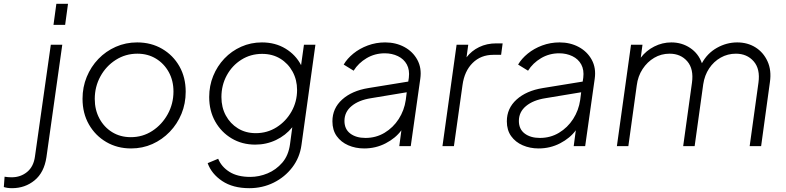

<svg xmlns="http://www.w3.org/2000/svg" viewBox="-143 -765 4113 1005"><path d="M137 -635 152 -745H213L198 -635ZM-80 220Q-105 220 -123 214L-119 160Q-101 163 -82 163Q-35 163 -1 135Q33 107 40 54L123 -531H183L100 58Q88 138 38 179Q-12 220 -80 220Z M543 12Q471 12 413.5 -21.5Q356 -55 322.5 -113.5Q289 -172 289 -248Q289 -309 311 -362.5Q333 -416 372 -456.5Q411 -497 463 -520Q515 -543 575 -543Q648 -543 705.5 -509.5Q763 -476 796 -418Q829 -360 829 -285Q829 -223 807 -169.5Q785 -116 745.5 -75Q706 -34 654.5 -11Q603 12 543 12ZM542 -47Q604 -47 654.5 -80Q705 -113 735 -167.5Q765 -222 765 -286Q765 -343 740.5 -387.5Q716 -432 673.5 -458Q631 -484 576 -484Q514 -484 463 -451.5Q412 -419 382.5 -365Q353 -311 353 -247Q353 -190 377.5 -144.5Q402 -99 444.5 -73Q487 -47 542 -47Z M1162 220Q1076 220 1020 182.5Q964 145 944 89L999 66Q1016 108 1058 134.5Q1100 161 1167 161Q1213 161 1257.5 142.5Q1302 124 1334.5 86.5Q1367 49 1375 -10L1387 -99Q1352 -56 1301.5 -32Q1251 -8 1193 -8Q1124 -8 1069.5 -40.5Q1015 -73 983.5 -129Q952 -185 952 -257Q952 -316 973 -367.5Q994 -419 1031.5 -458.5Q1069 -498 1119.5 -520.5Q1170 -543 1228 -543Q1298 -543 1351.5 -510.5Q1405 -478 1433 -424L1448 -531H1508L1435 -6Q1426 60 1387 111Q1348 162 1289.5 191Q1231 220 1162 220ZM1196 -68Q1256 -68 1305 -99Q1354 -130 1383 -181.5Q1412 -233 1412 -294Q1412 -347 1388.5 -390Q1365 -433 1324 -458Q1283 -483 1229 -483Q1169 -483 1120.5 -452.5Q1072 -422 1044 -370.5Q1016 -319 1016 -257Q1016 -203 1039 -160.5Q1062 -118 1102.5 -93Q1143 -68 1196 -68Z M1763 12Q1718 12 1680 -4.5Q1642 -21 1619.5 -52.5Q1597 -84 1597 -130Q1597 -198 1648 -244Q1699 -290 1785 -304L1994 -338L1997 -358Q2002 -399 1986.5 -427.5Q1971 -456 1940 -471Q1909 -486 1871 -486Q1819 -486 1776 -460.5Q1733 -435 1708 -395L1656 -427Q1674 -458 1706.5 -484.5Q1739 -511 1782 -527Q1825 -543 1873 -543Q1929 -543 1973.5 -519Q2018 -495 2041.5 -452Q2065 -409 2057 -353L2007 0H1947L1958 -83Q1928 -42 1876 -15Q1824 12 1763 12ZM1660 -132Q1660 -89 1690.5 -66Q1721 -43 1770 -43Q1825 -43 1870 -70Q1915 -97 1944 -142Q1973 -187 1981 -242L1986 -282L1799 -251Q1735 -241 1697.5 -210Q1660 -179 1660 -132Z M2173 0 2247 -531H2308L2299 -465Q2325 -499 2365 -518.5Q2405 -538 2455 -538H2488L2480 -478H2439Q2374 -478 2331 -435.5Q2288 -393 2278 -320L2233 0Z M2676 12Q2631 12 2593 -4.5Q2555 -21 2532.5 -52.5Q2510 -84 2510 -130Q2510 -198 2561 -244Q2612 -290 2698 -304L2907 -338L2910 -358Q2915 -399 2899.5 -427.5Q2884 -456 2853 -471Q2822 -486 2784 -486Q2732 -486 2689 -460.5Q2646 -435 2621 -395L2569 -427Q2587 -458 2619.5 -484.5Q2652 -511 2695 -527Q2738 -543 2786 -543Q2842 -543 2886.5 -519Q2931 -495 2954.5 -452Q2978 -409 2970 -353L2920 0H2860L2871 -83Q2841 -42 2789 -15Q2737 12 2676 12ZM2573 -132Q2573 -89 2603.5 -66Q2634 -43 2683 -43Q2738 -43 2783 -70Q2828 -97 2857 -142Q2886 -187 2894 -242L2899 -282L2712 -251Q2648 -241 2610.5 -210Q2573 -179 2573 -132Z M3086 0 3160 -531H3220L3211 -463Q3239 -500 3281.5 -521.5Q3324 -543 3371 -543Q3426 -543 3469.5 -514Q3513 -485 3531 -434Q3559 -486 3609.5 -514.5Q3660 -543 3716 -543Q3770 -543 3811.5 -517Q3853 -491 3874.5 -444Q3896 -397 3887 -335L3841 0H3781L3827 -332Q3837 -404 3802 -444Q3767 -484 3709 -484Q3666 -484 3629.5 -463.5Q3593 -443 3569 -407Q3545 -371 3538 -324L3493 0H3433L3479 -332Q3489 -404 3454.5 -444Q3420 -484 3362 -484Q3318 -484 3281.5 -462.5Q3245 -441 3220.5 -403.5Q3196 -366 3190 -318L3146 0Z"/></svg>

Font: Plus Jakarta Sans Light
Style: Italic
Weight: 300
Italic angle: -8°
Designer: Gumpita Rahayu
Foundry: Tokotype
Version: Version 2.071; ttfautohint (v1.8.4.7-5d5b);gftools[0.9.29]